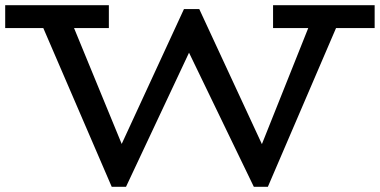

<svg xmlns="http://www.w3.org/2000/svg" viewBox="-23 -706 1462 739"><path d="M-3 -598V-686H396V-598ZM407 13 129 -632H248L482 -63L445 13ZM423 13 396 -45 685 -671H722L743 -585L462 13ZM954 13 666 -583 705 -671H744L1026 -63L991 13ZM969 13 943 -46 1177 -632H1285L1008 13ZM1028 -598V-686H1419V-598Z"/></svg>

Font: BioRhyme SemiExpanded
Style: Regular
Weight: 400
Width: 6
Designer: Aoife Mooney
Foundry: Aoife Mooney Type
Version: Version 1.600;gftools[0.9.33]